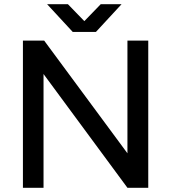

<svg xmlns="http://www.w3.org/2000/svg" viewBox="-20 -893 814 913"><path d="M89 0V-700H190L586 -164V-700H685V0H586L187 -541V0ZM333 -741V-743L459 -873H558L436 -741ZM326 -741 204 -873H303L429 -743V-741Z"/></svg>

Font: Figtree Light Medium
Style: Regular
Weight: 500
Version: Version 2.001;gftools[0.9.30]